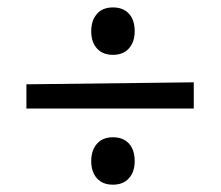

<svg xmlns="http://www.w3.org/2000/svg" viewBox="-20 -508 600 522"><path d="M228 -422.9Q228 -394 243.4 -376.5Q258.8 -358.9 287.1 -358.9Q314.9 -358.9 330.6 -376.5Q346.2 -394 346.2 -422.9Q346.2 -453.6 330.6 -470.7Q314.9 -487.8 287.1 -487.8Q258.8 -487.8 243.4 -470Q228 -452.1 228 -422.9ZM506.8 -212.9V-284.2L51.8 -278.8V-212.9ZM228 -69.8Q228 -41 243.4 -23.4Q258.8 -5.9 287.1 -5.9Q314.9 -5.9 330.6 -23.4Q346.2 -41 346.2 -69.8Q346.2 -100.6 330.6 -117.7Q314.9 -134.8 287.1 -134.8Q258.8 -134.8 243.4 -116.9Q228 -99.1 228 -69.8Z"/></svg>

Font: Sura
Style: Regular
Weight: 400
Designer: Carolina Giovagnoli
Foundry: Huerta Tipografica
Version: Version 1.003;PS 001.002;hotconv 1.0.70;makeotf.lib2.5.58329